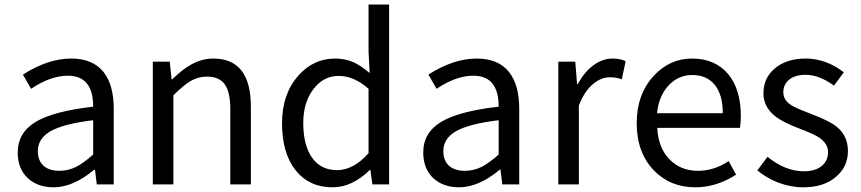

<svg xmlns="http://www.w3.org/2000/svg" viewBox="-20 -797 3721 830"><path d="M211.9 12.7Q143.6 12.7 100.6 -26.4Q56.6 -67.4 56.6 -137.7Q56.6 -223.6 134.8 -270.5Q211.9 -316.4 382.8 -335.9Q382.8 -469.7 273.4 -469.7Q198.2 -469.7 114.3 -413.1L79.1 -474.6Q187.5 -543.9 288.1 -543.9Q381.8 -543.9 428.7 -484.4Q471.7 -428.7 471.7 -326.2V0H398.4L390.6 -63.5H387.7Q295.9 12.7 211.9 12.7ZM237.3 -58.6Q274.4 -58.6 310.5 -76.2Q341.8 -92.8 382.8 -128.9V-277.3Q252.9 -261.7 196.3 -228.5Q143.6 -197.3 143.6 -143.6Q143.6 -100.6 170.9 -78.1Q195.3 -58.6 237.3 -58.6Z M640.6 0V-530.3H713.9L721.7 -454.1H724.6Q768.6 -497.1 805.7 -517.6Q852.5 -543.9 902.3 -543.9Q1064.5 -543.9 1064.5 -335.9V0H975.6V-324.2Q975.6 -398.4 951.7 -432.1Q927.7 -465.8 875 -465.8Q835.9 -465.8 801.8 -445.3Q773.4 -428.7 729.5 -384.8V0Z M1418 12.7Q1317.4 12.7 1258.8 -59.6Q1199.2 -133.8 1199.2 -264.6Q1199.2 -389.6 1268.6 -468.8Q1334 -543.9 1428.7 -543.9Q1472.7 -543.9 1509.8 -527.3Q1539.1 -513.7 1578.1 -481.4L1573.2 -573.2V-777.3H1662.1V0H1589.8L1581.1 -62.5H1579.1Q1502 12.7 1418 12.7ZM1573.2 -134.8V-413.1Q1510.7 -468.8 1444.3 -468.8Q1378.9 -468.8 1335.9 -413.1Q1291 -355.5 1291 -265.6Q1291 -168.9 1329.1 -115.2Q1367.2 -61.5 1437.5 -61.5Q1507.8 -61.5 1573.2 -134.8Z M1964.8 12.7Q1896.5 12.7 1853.5 -26.4Q1809.6 -67.4 1809.6 -137.7Q1809.6 -223.6 1887.7 -270.5Q1964.8 -316.4 2135.7 -335.9Q2135.7 -469.7 2026.4 -469.7Q1951.2 -469.7 1867.2 -413.1L1832 -474.6Q1940.4 -543.9 2041 -543.9Q2134.8 -543.9 2181.6 -484.4Q2224.6 -428.7 2224.6 -326.2V0H2151.4L2143.6 -63.5H2140.6Q2048.8 12.7 1964.8 12.7ZM1990.2 -58.6Q2027.3 -58.6 2063.5 -76.2Q2094.7 -92.8 2135.7 -128.9V-277.3Q2005.9 -261.7 1949.2 -228.5Q1896.5 -197.3 1896.5 -143.6Q1896.5 -100.6 1923.8 -78.1Q1948.2 -58.6 1990.2 -58.6Z M2393.6 0V-530.3H2466.8L2474.6 -433.6H2477.5Q2505.9 -485.4 2543.9 -513.7Q2584 -543.9 2627.9 -543.9Q2662.1 -543.9 2684.6 -532.2L2668 -454.1Q2645.5 -462.9 2616.2 -462.9Q2579.1 -462.9 2545.9 -435.5Q2506.8 -404.3 2482.4 -340.8V0Z M2986.3 12.7Q2877 12.7 2806.6 -60.5Q2732.4 -137.7 2732.4 -264.6Q2732.4 -388.7 2805.7 -468.8Q2875 -543.9 2971.7 -543.9Q3071.3 -543.9 3127.9 -476.6Q3182.6 -410.2 3182.6 -294.9Q3182.6 -269.5 3178.7 -244.1H2821.3Q2825.2 -159.2 2873.5 -108.9Q2921.9 -58.6 2997.1 -58.6Q3067.4 -58.6 3129.9 -100.6L3162.1 -42Q3077.1 12.7 2986.3 12.7ZM2820.3 -307.6H3104.5Q3104.5 -387.7 3069.8 -430.2Q3035.2 -472.7 2972.7 -472.7Q2914.1 -472.7 2872.1 -429.7Q2828.1 -383.8 2820.3 -307.6Z M3452.1 12.7Q3397.5 12.7 3343.8 -7.8Q3293.9 -27.3 3253.9 -60.5L3297.9 -119.1Q3375 -56.6 3455.1 -56.6Q3505.9 -56.6 3534.2 -81.1Q3559.6 -103.5 3559.6 -139.6Q3559.6 -175.8 3521.5 -202.1Q3498 -217.8 3438.5 -240.2Q3365.2 -267.6 3332 -293.9Q3280.3 -334 3280.3 -393.6Q3280.3 -459 3328.1 -500Q3378.9 -543.9 3462.9 -543.9Q3550.8 -543.9 3627.9 -484.4L3585 -426.8Q3521.5 -473.6 3462.9 -473.6Q3416 -473.6 3389.6 -451.2Q3366.2 -430.7 3366.2 -397.9Q3366.2 -365.2 3398.4 -343.8Q3418.9 -330.1 3473.6 -309.6Q3480.5 -306.6 3484.4 -305.7L3485.4 -304.7Q3563.5 -275.4 3594.7 -251Q3645.5 -210.9 3645.5 -144.5Q3645.5 -77.1 3595.7 -34.2Q3543 12.7 3452.1 12.7Z"/></svg>

Font: Bpmf GenYo Gothic R
Style: R
Weight: 400
Foundry: But Ko
Version: Version 1.320